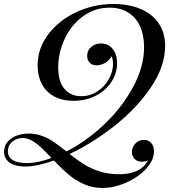

<svg xmlns="http://www.w3.org/2000/svg" viewBox="-65 -742 866 950"><path d="M696.8 6.8Q696.8 50.8 658 93Q619.1 135.3 559.3 161.6Q499.5 188 440.9 188Q392.1 188 349.9 168.9Q307.6 149.9 274.4 121.8Q241.2 93.8 201.7 52.2Q117.7 82 59.1 82Q9.8 82 -17.6 62.3Q-44.9 42.5 -44.9 7.8Q-44.9 -18.1 -29.1 -38.3Q-13.2 -58.6 14.6 -69.8Q42.5 -81.1 77.1 -81.1Q112.8 -81.1 143.8 -69.3Q174.8 -57.6 200.2 -40.3Q225.6 -22.9 263.7 7.3Q362.3 -42.5 450.7 -126.5Q539.1 -210.4 593.5 -311.3Q647.9 -412.1 647.9 -508.8Q647.9 -567.4 628.2 -611.3Q608.4 -655.3 569.8 -679.7Q531.2 -704.1 477.1 -704.1Q403.3 -704.1 345.2 -661.1Q287.1 -618.2 255.1 -549.8Q223.1 -481.4 223.1 -409.2Q223.1 -337.4 254.2 -301.8Q285.2 -266.1 336.9 -266.1Q380.9 -266.1 417 -290Q453.1 -314 473.6 -350.8Q494.1 -387.7 494.1 -423.8Q494.1 -451.7 486.8 -463.9Q476.6 -443.4 455.8 -431.2Q435.1 -418.9 413.1 -418.9Q391.1 -418.9 378.7 -431.9Q366.2 -444.8 366.2 -465.8Q366.2 -492.2 385.7 -509.5Q405.3 -526.9 435.1 -526.9Q470.7 -526.9 492.4 -500Q514.2 -473.1 514.2 -429.2Q514.2 -379.9 486.6 -337.2Q459 -294.4 409.7 -268.8Q360.4 -243.2 298.8 -243.2Q242.7 -243.2 202.6 -265.1Q162.6 -287.1 141.8 -326.7Q121.1 -366.2 121.1 -418Q121.1 -503.4 174.6 -573.2Q228 -643.1 314.2 -682.6Q400.4 -722.2 494.1 -722.2Q573.2 -722.2 631.6 -697.3Q689.9 -672.4 720.9 -625.7Q752 -579.1 752 -515.1Q752 -414.1 682.4 -310.8Q612.8 -207.5 504.2 -121.3Q395.5 -35.2 279.3 20Q318.4 50.8 352.1 71.8Q385.7 92.8 429 106.4Q472.2 120.1 523.9 120.1Q573.7 120.1 609.6 104.7Q645.5 89.4 668 51.8Q653.8 58.1 637.2 58.1Q614.3 58.1 601.1 44.4Q587.9 30.8 587.9 9.8Q587.9 -5.4 595.7 -19.3Q603.5 -33.2 616.9 -41.5Q630.4 -49.8 647 -49.8Q668.9 -49.8 682.9 -34.7Q696.8 -19.5 696.8 6.8ZM189.9 39.6Q156.7 4.9 136.2 -14.2Q115.7 -33.2 93 -46.1Q70.3 -59.1 46.9 -59.1Q28.8 -59.1 12 -51.3Q-4.9 -43.5 -15.4 -28.6Q-25.9 -13.7 -25.9 5.9Q-25.9 64.9 69.8 64.9Q121.1 64.9 189.9 39.6Z"/></svg>

Font: TypoPRO Playfair Display
Style: Italic
Weight: 400
Italic angle: -14°
Designer: Claus Eggers Sørensen
Foundry: Claus Eggers Sørensen
Version: Version 1.004;PS 001.004;hotconv 1.0.70;makeotf.lib2.5.58329